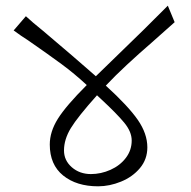

<svg xmlns="http://www.w3.org/2000/svg" viewBox="-20 -687 671 675"><path d="M352 -386Q431 -314 464.5 -265.5Q498 -217 498 -169Q498 -127 472 -96Q446 -65 405.5 -48.5Q365 -32 325 -32Q249 -32 202 -70Q155 -108 155 -179Q155 -224 183.5 -269.5Q212 -315 285 -388Q242 -428 196.5 -461.5Q151 -495 79 -545Q55 -560 28 -580L71 -630Q91 -611 132 -578Q241 -486 317 -419L386 -486Q494 -590 570 -667L594 -609L513 -537Q469 -499 427 -460Q385 -421 353 -387ZM299 -75Q335 -75 368.5 -90Q402 -105 422.5 -132Q443 -159 443 -193Q443 -224 416.5 -256Q390 -288 336 -338L321 -352Q253 -276 229 -236.5Q205 -197 205 -158Q205 -123 232.5 -99Q260 -75 300 -75Z"/></svg>

Font: Martel UltraLight
Style: Regular
Weight: 250
Designer: Dan Reynolds
Foundry: Dan Reynolds
Version: Version 1.001; ttfautohint (v1.1) -l 5 -r 5 -G 72 -x 0 -D la